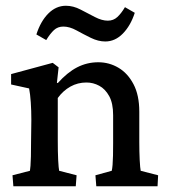

<svg xmlns="http://www.w3.org/2000/svg" viewBox="-20 -647 589 667"><path d="M26.4 0 23.4 -38.1 84 -53.7Q85 -58.6 85.9 -70.8Q86.9 -83 87.4 -103.5Q87.9 -124 87.9 -155.3L88.9 -230.5Q88.9 -262.7 86.9 -291.5Q85 -320.3 81.1 -339.8L18.6 -353.5V-389.6L163.1 -428.7L183.6 -413.1L177.7 -359.4L180.7 -358.4Q213.9 -395.5 248 -413.1Q282.2 -430.7 321.3 -430.7Q359.4 -430.7 391.6 -411.6Q423.8 -392.6 443.8 -354.5Q463.9 -316.4 463.9 -258.8V-154.3Q463.9 -120.1 465.3 -91.3Q466.8 -62.5 468.8 -53.7L529.3 -38.1L527.3 0H314.5L311.5 -38.1L368.2 -53.7Q370.1 -61.5 371.1 -74.7Q372.1 -87.9 372.6 -106.9Q373 -126 373 -149.4V-247.1Q373 -288.1 359.4 -313Q345.7 -337.9 324.7 -349.1Q303.7 -360.4 280.3 -360.4Q250 -360.4 224.6 -346.2Q199.2 -332 180.7 -306.6V-160.2Q180.7 -119.1 182.1 -90.8Q183.6 -62.5 185.5 -53.7L246.1 -38.1L243.2 0ZM414.1 -622.1 448.2 -602.5Q433.6 -557.6 406.7 -530.3Q379.9 -502.9 345.7 -502.9Q321.3 -502.9 295.4 -515.6Q269.5 -528.3 245.6 -541.5Q221.7 -554.7 200.2 -554.7Q180.7 -554.7 167.5 -542.5Q154.3 -530.3 140.6 -507.8L106.4 -527.3Q121.1 -573.2 147.9 -600.1Q174.8 -627 209 -627Q234.4 -627 259.8 -613.8Q285.2 -600.6 309.6 -587.9Q334 -575.2 354.5 -575.2Q374 -575.2 387.7 -587.9Q401.4 -600.6 414.1 -622.1Z"/></svg>

Font: Crimson Pro ExtraLight Medium
Style: Regular
Weight: 500
Version: Version 1.002